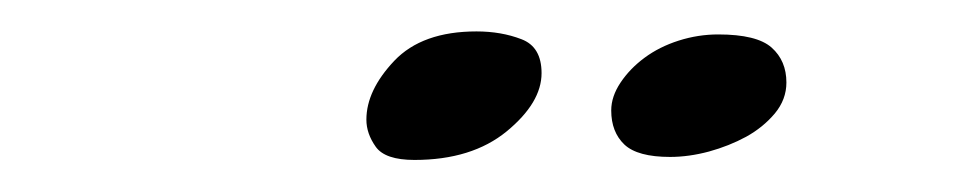

<svg xmlns="http://www.w3.org/2000/svg" viewBox="-20 -677 607 121"><path d="M402.3 -578.1Q381.8 -578.1 373.5 -585.9Q365.2 -593.8 365.2 -607.4Q365.2 -616.2 371.1 -625Q377 -633.8 386.2 -640.6Q395.5 -647.5 407.7 -651.4Q419.9 -655.3 432.6 -655.3Q457 -655.3 466.3 -647Q475.6 -638.7 475.6 -625Q475.6 -614.3 468.3 -605.5Q460.9 -596.7 450.2 -590.8Q439.5 -585 426.8 -581.5Q414.1 -578.1 402.3 -578.1ZM321.3 -630.9Q321.3 -612.3 299.3 -594.2Q277.3 -576.2 241.2 -576.2Q222.7 -576.2 216.8 -584.5Q210.9 -592.8 210.9 -601.6Q210.9 -620.1 228.5 -638.7Q246.1 -657.2 280.3 -657.2Q295.9 -657.2 308.6 -652.3Q321.3 -647.5 321.3 -630.9Z"/></svg>

Font: Satisfy
Style: Regular
Weight: 400
Designer: Font Diner, Inc
Foundry: Font Diner, Inc
Version: Version 1.000